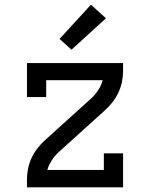

<svg xmlns="http://www.w3.org/2000/svg" viewBox="-20 -799 640 819"><path d="M95 0V-33Q95 -57 100 -81Q105 -105 115.5 -127Q126 -149 141 -168Q156 -187 174 -203L371 -381Q387 -396 399.5 -415.5Q412 -435 418 -457H177V-385H95V-530H505V-497Q505 -473 500 -449Q495 -425 484.5 -403Q474 -381 459 -362Q444 -343 426 -327L229 -149Q213 -134 200.5 -114.5Q188 -95 182 -74H423V-145H505V0ZM285 -587 234 -633 368 -779 432 -721Z"/></svg>

Font: Iosevka Curly Slab Extended
Style: Regular
Weight: 400
Width: 7
Monospace: yes
Designer: Belleve Invis
Foundry: Belleve Invis
Version: Version 11.1.0; ttfautohint (v1.8.3)